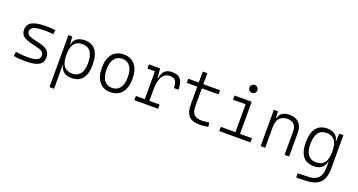

<svg xmlns="http://www.w3.org/2000/svg" viewBox="-51 -1542 4791 2573"><g transform="rotate(20 2344.0 -255.5)"><path d="M252.9 9.8Q196.3 9.8 156 6.3Q115.7 2.9 84 -4.9L91.8 -66.9Q142.1 -59.1 180.2 -55.2Q218.3 -51.3 252.9 -51.3Q348.6 -51.3 391.8 -71.3Q435.1 -91.3 435.1 -135.7Q435.1 -166.5 415 -186Q395 -205.6 351.1 -216.3L234.9 -245.6Q159.7 -264.6 125.7 -296.4Q91.8 -328.1 91.8 -379.4Q91.8 -458 155 -492.7Q218.3 -527.3 359.4 -527.3Q393.6 -527.3 423.1 -525.1Q452.6 -522.9 488.3 -517.6L481 -459.5Q441.4 -463.4 411.9 -464.8Q382.3 -466.3 356.4 -466.3Q252 -466.3 205.3 -446Q158.7 -425.8 158.7 -380.9Q158.7 -354 182.4 -335.4Q206.1 -316.9 258.3 -304.2L351.1 -281.7Q431.2 -262.2 466.6 -227.8Q502 -193.4 502 -136.2Q502 -59.6 443.1 -24.9Q384.3 9.8 252.9 9.8Z M675.8 224.6V-517.6H731L739.7 -408.7H745.1Q755.4 -466.8 797.4 -497.1Q839.4 -527.3 908.7 -527.3Q1011.7 -527.3 1064.5 -458Q1117.2 -388.7 1117.2 -253.9Q1117.2 -124 1064.9 -57.1Q1012.7 9.8 910.6 9.8Q838.4 9.8 797.6 -22.9Q756.8 -55.7 747.1 -112.8H740.7V224.6ZM740.7 -251Q740.7 -49.3 896.5 -49.3Q973.1 -49.3 1012.5 -101.3Q1051.8 -153.3 1051.8 -253.9Q1051.8 -468.3 897 -468.3Q740.7 -468.3 740.7 -266.1Z M1464.8 9.8Q1361.3 9.8 1303.7 -60.5Q1246.1 -130.9 1246.1 -258.8Q1246.1 -387.2 1303.7 -457.3Q1361.3 -527.3 1464.8 -527.3Q1568.4 -527.3 1626 -457.3Q1683.6 -387.2 1683.6 -258.8Q1683.6 -130.9 1626 -60.5Q1568.4 9.8 1464.8 9.8ZM1464.8 -51.3Q1537.6 -51.3 1577.1 -105.5Q1616.7 -159.7 1616.7 -258.8Q1616.7 -357.9 1577.1 -412.1Q1537.6 -466.3 1464.8 -466.3Q1392.6 -466.3 1352.8 -412.1Q1313 -357.9 1313 -258.8Q1313 -159.7 1352.8 -105.5Q1392.6 -51.3 1464.8 -51.3Z M1996.6 -222.7V-59.6H2142.6V0H1804.7V-59.6H1931.2V-458H1824.2V-517.6H1983.4L1995.1 -384.8H2002.4Q2020 -527.3 2154.8 -527.3Q2237.8 -527.3 2275.1 -481.4Q2312.5 -435.5 2312.5 -333H2247.1Q2247.1 -404.3 2223.1 -436.3Q2199.2 -468.3 2146.5 -468.3Q2070.8 -468.3 2033.7 -404.3Q1996.6 -340.3 1996.6 -222.7Z M2730.5 9.8Q2630.4 9.8 2582.5 -41.5Q2534.7 -92.8 2534.7 -198.7V-458H2385.7V-517.6H2534.7V-673.8H2600.1V-517.6H2838.9V-458H2600.1V-200.2Q2600.1 -124.5 2634.3 -87.9Q2668.5 -51.3 2740.2 -51.3Q2768.6 -51.3 2795.2 -54Q2821.8 -56.6 2851.1 -61L2858.4 -2Q2825.7 3.9 2795.4 6.8Q2765.1 9.8 2730.5 9.8Z M3015.6 0V-59.6H3224.1V-458H3044.9V-517.6H3289.6V-59.6H3460V0ZM3252 -630.4Q3228.5 -630.4 3211.9 -647Q3195.3 -663.6 3195.3 -687Q3195.3 -710.4 3211.9 -727.1Q3228.5 -743.7 3252 -743.7Q3275.4 -743.7 3292 -727.1Q3308.6 -710.4 3308.6 -687Q3308.6 -663.6 3292 -647Q3275.4 -630.4 3252 -630.4Z M3946.8 0V-338.4Q3946.8 -399.9 3914.1 -433.1Q3881.3 -466.3 3823.2 -466.3Q3670.4 -466.3 3670.4 -292.5V0H3605.5V-517.6H3664.6L3669.4 -423.8H3676.3Q3698.2 -527.3 3828.6 -527.3Q3916 -527.3 3963.9 -477.5Q4011.7 -427.7 4011.7 -336.9V0Z M4198.2 233.4 4195.3 173.3 4351.6 167.5Q4445.8 164.1 4489 115Q4532.2 65.9 4532.7 -30.3V-112.8H4526.4Q4516.6 -55.7 4476.1 -22.9Q4435.5 9.8 4362.8 9.8Q4261.2 9.8 4208.7 -57.1Q4156.2 -124 4156.2 -253.9Q4156.2 -388.7 4209 -458Q4261.7 -527.3 4364.7 -527.3Q4434.1 -527.3 4476.1 -497.1Q4518.1 -466.8 4528.3 -408.7H4533.2L4539.1 -517.6H4597.7V-45.9Q4597.7 92.3 4536.6 158Q4475.6 223.6 4341.8 228.5ZM4532.7 -266.1Q4532.7 -468.3 4376.5 -468.3Q4221.7 -468.3 4221.7 -253.9Q4221.7 -153.3 4261 -101.3Q4300.3 -49.3 4377 -49.3Q4532.7 -49.3 4532.7 -251Z"/></g></svg>

Font: CaskaydiaCove NFP Light
Style: Regular
Weight: 300
Designer: Aaron Bell
Foundry: Saja Typeworks
Version: Version 2111.001; VTT 6.35;Nerd Fonts 3.1.1